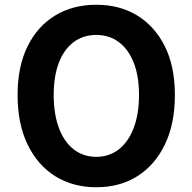

<svg xmlns="http://www.w3.org/2000/svg" viewBox="-20 -774 810 808"><path d="M385 14Q287 14 212.5 -32.5Q138 -79 96 -166Q54 -253 54 -374Q54 -494 96 -579Q138 -664 212.5 -709Q287 -754 385 -754Q484 -754 558 -708.5Q632 -663 674 -578.5Q716 -494 716 -374Q716 -253 674 -166Q632 -79 558 -32.5Q484 14 385 14ZM385 -114Q440 -114 480.5 -146Q521 -178 543 -236.5Q565 -295 565 -374Q565 -453 543 -509.5Q521 -566 480.5 -596.5Q440 -627 385 -627Q330 -627 289.5 -596.5Q249 -566 227.5 -509.5Q206 -453 206 -374Q206 -295 227.5 -236.5Q249 -178 289.5 -146Q330 -114 385 -114Z"/></svg>

Font: Noto Sans JP Thin
Style: Bold
Weight: 700
Version: Version 2.004-H2;hotconv 1.0.118;makeotfexe 2.5.65603